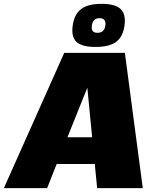

<svg xmlns="http://www.w3.org/2000/svg" viewBox="-20 -974 759 994"><path d="M482.9 0 470.7 -125H273.4L224.1 0H0L312.5 -700.2H626.5L719.2 0ZM432.1 -520 329.1 -263.2H457ZM624.5 -841.8Q616.7 -783.2 581.1 -757.1Q545.4 -731 474.6 -731Q403.8 -731 376 -757.1Q348.1 -783.2 356.4 -841.8Q364.7 -900.4 400.1 -927.2Q435.5 -954.1 505.9 -954.1Q576.2 -954.1 604.5 -927.2Q632.8 -900.4 624.5 -841.8ZM484.9 -804.2Q520.5 -804.2 525.4 -841.8Q530.3 -879.9 495.6 -879.9Q460.4 -879.9 455.6 -841.8Q453.1 -822.3 460 -813.2Q466.8 -804.2 484.9 -804.2Z"/></svg>

Font: Fivo Sans Black
Style: Regular
Weight: 900
Designer: Alexander Slobzheninov
Foundry: Alexander Slobzheninov
Version: 1.0